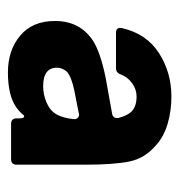

<svg xmlns="http://www.w3.org/2000/svg" viewBox="-4 -811 453 485"><g transform="rotate(90 222.5 -568.5)"><path d="M33 -481Q33 -544 83 -577Q113 -596 177 -609L266 -625Q273 -626 276 -630Q279 -634 278 -641Q273 -661 263 -673Q250 -687 224 -687Q206 -687 190.5 -676Q175 -665 168 -647Q164 -635 152 -635H63Q48 -635 51 -650Q65 -712 114 -743.5Q163 -775 224 -775Q260 -775 292.5 -765.5Q325 -756 347 -736Q380 -708 388 -668.5Q396 -629 396 -558V-384Q396 -370 382 -370H293Q279 -370 279 -384V-390Q279 -403 274 -403Q271 -403 268 -398Q261 -390 251 -383Q221 -362 163 -362Q107 -362 70 -393Q33 -424 33 -481ZM240 -460Q260 -469 269 -485Q278 -501 281 -528V-530Q281 -536 276.5 -539.5Q272 -543 266 -541L210 -530Q175 -523 161 -511Q151 -499 151 -486Q151 -451 198 -451Q219 -451 240 -460Z"/></g></svg>

Font: Open Sauce Two Black
Style: Regular
Weight: 900
Designer: Alfredo Marco Pradil
Foundry: Creative Sauce Fz LLC
Version: Version 1.477